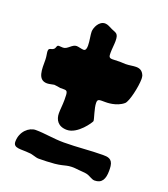

<svg xmlns="http://www.w3.org/2000/svg" viewBox="-120 -664 704 806"><g transform="rotate(20 231.5 -260.5)"><path d="M433 -426C425 -446 412 -451 396 -451C383 -451 367 -447 350 -447C342 -447 333 -448 325 -448C319 -448 303 -447 292 -447C276 -447 275 -454 275 -470C275 -487 278 -508 278 -523C278 -558 267 -556 247 -565C234 -571 224 -578 212 -578C185 -578 170 -544 170 -526C170 -512 176 -486 176 -466C176 -454 174 -443 164 -443C155 -443 140 -448 132 -448C112 -448 100 -422 80 -422C72 -422 65 -423 62 -423C51 -423 55 -413 47 -405C37 -396 24 -403 24 -386C24 -377 28 -364 28 -349C28 -307 25 -258 68 -258C79 -258 90 -262 99 -263C106 -263 120 -260 127 -259C133 -259 138 -259 142 -259C159 -259 161 -256 161 -218C161 -196 158 -175 158 -158C158 -129 173 -103 213 -103C261 -103 305 -170 306 -176C306 -186 290 -228 290 -252C290 -270 298 -268 326 -268C329 -268 375 -267 405 -293C419 -305 435 -376 435 -411C435 -417 434 -422 433 -426ZM438 -23C434 -55 412 -56 392 -56C336 -56 280 -49 219 -49C172 -49 132 -58 91 -58C62 -58 27 -29 27 17C27 47 61 38 97 42C113 42 129 51 143 51C165 51 192 50 214 48C264 43 263 31 318 38C332 40 343 39 355 42C371 46 382 57 395 57C428 57 439 34 439 -2C439 -8 439 -16 438 -23Z"/></g></svg>

Font: Freckle Face
Style: Regular
Weight: 400
Designer: Astigmatic (AOETI)
Foundry: Astigmatic (AOETI)
Version: Version 1.000